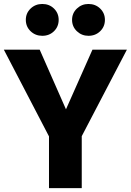

<svg xmlns="http://www.w3.org/2000/svg" viewBox="-28 -966 672 986"><path d="M391.8 -266.7V0H223.6V-265.6L-8.2 -710.8H175.9L310.8 -404.6L446.7 -710.8H623.6ZM189.2 -782.1Q153.8 -782.1 129.2 -805.6Q104.6 -829.2 104.6 -864.1Q104.6 -898.5 129.2 -922.1Q153.8 -945.6 189.2 -945.6Q225.1 -945.6 249.2 -922.1Q273.3 -898.5 273.3 -864.1Q273.3 -829.2 249.2 -805.6Q225.1 -782.1 189.2 -782.1ZM426.2 -782.1Q391.8 -782.1 366.9 -805.6Q342.1 -829.2 342.1 -864.1Q342.1 -898.5 366.9 -922.1Q391.8 -945.6 426.2 -945.6Q462.1 -945.6 486.4 -922.1Q510.8 -898.5 510.8 -864.1Q510.8 -829.2 486.4 -805.6Q462.1 -782.1 426.2 -782.1Z"/></svg>

Font: FiraCode Nerd Font
Style: Bold
Weight: 700
Designer: Carrois Corporate, Edenspiekermann AG, Nikita Prokopov
Foundry: Carrois Corporate, Edenspiekermann AG, Nikita Prokopov
Version: Version 6.002;Nerd Fonts 2.1.0